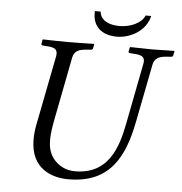

<svg xmlns="http://www.w3.org/2000/svg" viewBox="-56 -857 871 920"><g transform="rotate(5 380.0 -397.0)"><path d="M306 10C503 10 572 -117 606 -295L660 -570C665 -598 681 -613 722 -616L747 -618C752 -618 755 -621 756 -626L760 -645L758 -647C713 -646 674 -645 652 -645C630 -645 592 -646 547 -647L545 -645L541 -626C540 -621 544 -618 547 -618L573 -616C605 -614 618 -605 618 -584C618 -580 617 -575 616 -570L559 -277C537 -165 497 -31 334 -31C288 -31 253 -52 230 -81C209 -108 203 -139 203 -171C203 -203 209 -237 215 -269L274 -572C280 -600 296 -613 336 -616L361 -618C366 -618 369 -621 370 -626L374 -645L372 -647C327 -646 287 -645 249 -645C211 -645 173 -646 128 -647L125 -645L122 -626C121 -621 124 -618 128 -618L153 -616C184 -614 198 -606 198 -585C198 -581 198 -577 197 -572L131 -236C126 -210 124 -187 124 -166C124 -22 231 10 306 10ZM479 -691C540 -691 617 -729 634 -804H607C593 -767 539 -743 488 -743C393 -743 391 -800 391 -804H363V-793C363 -736 399 -691 479 -691Z"/></g></svg>

Font: Libertinus Serif
Style: Italic
Weight: 400
Italic angle: -12°
Designer: Philipp H. Poll, Khaled Hosny
Foundry: Caleb Maclennan
Version: Version 7.050;RELEASE